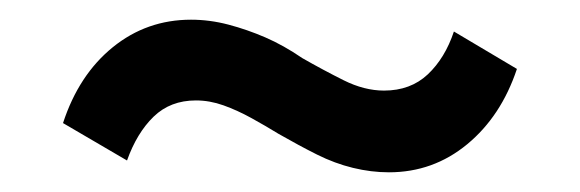

<svg xmlns="http://www.w3.org/2000/svg" viewBox="-20 -383 589 195"><path d="M375 -208Q357 -208 338.5 -212.5Q320 -217 302 -226Q284 -235 263 -247Q250 -255 235.5 -263Q221 -271 207 -276Q193 -281 179 -281Q153 -281 136 -264.5Q119 -248 109 -220L44 -258Q60 -307 94.5 -335Q129 -363 174 -363Q193 -363 212 -358Q231 -353 249.5 -345Q268 -337 287 -324Q308 -312 329 -301.5Q350 -291 370 -291Q397 -291 414.5 -307.5Q432 -324 441 -351L505 -313Q489 -265 454.5 -236.5Q420 -208 375 -208Z"/></svg>

Font: Nunito Sans 7pt SemiCondensed
Style: Bold
Weight: 700
Width: 4
Designer: Vernon Adams
Foundry: Vernon Adams
Version: Version 3.101;gftools[0.9.27]